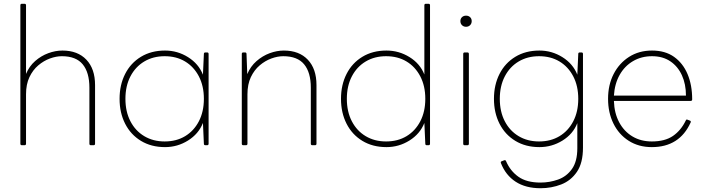

<svg xmlns="http://www.w3.org/2000/svg" viewBox="-20 -770 3729 1018"><path d="M96 0Q88 0 88 -8V-742Q88 -750 96 -750H110Q118 -750 118 -742V-378Q135 -419 166.5 -446.5Q198 -474 236 -488Q274 -502 311 -502Q392 -502 438 -453.5Q484 -405 484 -319V-8Q484 0 476 0H462Q454 0 454 -8V-305Q454 -386 418.5 -429Q383 -472 308 -472Q278 -472 245 -460Q212 -448 183 -423.5Q154 -399 136 -361Q118 -323 118 -270V-8Q118 0 110 0Z M855 10Q782 10 727.5 -23Q673 -56 643.5 -114Q614 -172 614 -246Q614 -320 643.5 -378Q673 -436 727.5 -469Q782 -502 855 -502Q921 -502 977 -467Q1033 -432 1056 -374L1061 -484Q1061 -492 1069 -492H1078Q1086 -492 1086 -484V-8Q1086 0 1078 0H1069Q1061 0 1061 -8L1056 -118Q1033 -60 977 -25Q921 10 855 10ZM853 -20Q915 -20 961.5 -48Q1008 -76 1034.5 -127Q1061 -178 1061 -246Q1061 -314 1034.5 -365Q1008 -416 961.5 -444Q915 -472 853 -472Q792 -472 745 -444Q698 -416 671.5 -365Q645 -314 645 -246Q645 -178 671.5 -127Q698 -76 745 -48Q792 -20 853 -20Z M1270 0Q1262 0 1262 -8V-484Q1262 -492 1270 -492H1279Q1287 -492 1287 -484L1291 -377Q1308 -418 1340 -446Q1372 -474 1410 -488Q1448 -502 1485 -502Q1566 -502 1612 -453.5Q1658 -405 1658 -319V-8Q1658 0 1650 0H1636Q1628 0 1628 -8V-305Q1628 -386 1592.5 -429Q1557 -472 1482 -472Q1452 -472 1419 -460Q1386 -448 1357 -423.5Q1328 -399 1310 -361Q1292 -323 1292 -270V-8Q1292 0 1284 0Z M2029 10Q1956 10 1901.5 -23Q1847 -56 1817.5 -114Q1788 -172 1788 -246Q1788 -320 1817.5 -378Q1847 -436 1901.5 -469Q1956 -502 2029 -502Q2095 -502 2151 -467.5Q2207 -433 2230 -375V-742Q2230 -750 2238 -750H2252Q2260 -750 2260 -742V-8Q2260 0 2252 0H2243Q2235 0 2235 -8L2230 -118Q2207 -60 2151 -25Q2095 10 2029 10ZM2027 -20Q2089 -20 2135.5 -48Q2182 -76 2208.5 -127Q2235 -178 2235 -246Q2235 -314 2208.5 -365Q2182 -416 2135.5 -444Q2089 -472 2027 -472Q1966 -472 1919 -444Q1872 -416 1845.5 -365Q1819 -314 1819 -246Q1819 -178 1845.5 -127Q1872 -76 1919 -48Q1966 -20 2027 -20Z M2451 -628Q2438 -628 2429.5 -636.5Q2421 -645 2421 -658Q2421 -671 2429.5 -679Q2438 -687 2451 -687Q2464 -687 2472.5 -679Q2481 -671 2481 -658Q2481 -645 2472.5 -636.5Q2464 -628 2451 -628ZM2444 0Q2436 0 2436 -8V-484Q2436 -492 2444 -492H2458Q2466 -492 2466 -484V-8Q2466 0 2458 0Z M2846 228Q2767 228 2714 193.5Q2661 159 2636 95Q2633 87 2640 85L2653 80Q2660 77 2663 84Q2685 136 2728.5 167Q2772 198 2846 198Q2894 198 2939 182Q2984 166 3012.5 126Q3041 86 3041 16V-117Q3018 -59 2962 -24.5Q2906 10 2840 10Q2767 10 2712.5 -23Q2658 -56 2628.5 -114Q2599 -172 2599 -246Q2599 -320 2628.5 -378Q2658 -436 2712.5 -469Q2767 -502 2840 -502Q2906 -502 2962 -467Q3018 -432 3041 -374L3046 -484Q3046 -492 3054 -492H3063Q3071 -492 3071 -484V13Q3071 94 3039 141Q3007 188 2955.5 208Q2904 228 2846 228ZM2838 -20Q2900 -20 2946.5 -48Q2993 -76 3019.5 -127Q3046 -178 3046 -246Q3046 -314 3019.5 -365Q2993 -416 2946.5 -444Q2900 -472 2838 -472Q2777 -472 2730 -444Q2683 -416 2656.5 -365Q2630 -314 2630 -246Q2630 -178 2656.5 -127Q2683 -76 2730 -48Q2777 -20 2838 -20Z M3436 10Q3366 10 3313.5 -23.5Q3261 -57 3232.5 -115Q3204 -173 3204 -246Q3204 -320 3233.5 -377.5Q3263 -435 3315.5 -468.5Q3368 -502 3437 -502Q3507 -502 3554 -468.5Q3601 -435 3625.5 -377Q3650 -319 3650 -243Q3650 -235 3642 -235H3235Q3237 -170 3263 -121.5Q3289 -73 3333.5 -46.5Q3378 -20 3436 -20Q3506 -20 3548.5 -49.5Q3591 -79 3616 -131Q3619 -139 3626 -135L3637 -131Q3645 -128 3642 -121Q3583 10 3436 10ZM3437 -472Q3381 -472 3336.5 -446Q3292 -420 3265.5 -373Q3239 -326 3235 -263H3617Q3617 -324 3595.5 -371Q3574 -418 3534 -445Q3494 -472 3437 -472Z"/></svg>

Font: LINE Seed Sans App Thin
Style: Regular
Weight: 250
Designer: LINE VX Design & Dalton Maag Ltd & Sandoll Inc
Foundry: Dalton Maag Ltd
Version: Version 1.003